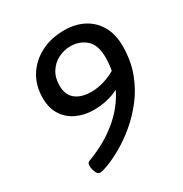

<svg xmlns="http://www.w3.org/2000/svg" viewBox="-165 -830 919 963"><g transform="rotate(-30 294.5 -348.5)"><path d="M340 -703Q402 -703 450.5 -678Q499 -653 527 -605Q555 -557 555 -488Q555 -404 529 -334.5Q503 -265 460.5 -210.5Q418 -156 368.5 -115Q319 -74 272 -47.5Q225 -21 189.5 -7.5Q154 6 140 6Q129 6 122.5 -4.5Q116 -15 113 -28Q110 -41 110 -50Q110 -68 122 -72Q229 -112 303 -174Q377 -236 415 -315Q349 -282 270 -282Q218 -282 174 -302Q130 -322 103.5 -362Q77 -402 77 -462Q77 -533 110.5 -587Q144 -641 203 -672Q262 -703 340 -703ZM452 -481Q452 -555 415 -586.5Q378 -618 327 -618Q289 -618 255.5 -601Q222 -584 201.5 -551.5Q181 -519 181 -473Q181 -420 214 -393.5Q247 -367 305 -367Q342 -367 378 -378Q414 -389 445 -407Q452 -443 452 -481Z"/></g></svg>

Font: Asap Semi Expanded Semi Expanded Medium
Style: Italic
Weight: 500
Width: 6
Italic angle: -6°
Designer: Pablo Cosgaya
Foundry: Omnibus-Type
Version: Version 3.001; ttfautohint (v1.8.4.7-5d5b)